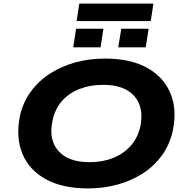

<svg xmlns="http://www.w3.org/2000/svg" viewBox="-20 -1044 1045 1075"><path d="M472 11Q331 11 237.5 -40Q144 -91 106 -182Q68 -273 91 -392Q108 -470 152 -530.5Q196 -591 260 -632Q324 -673 402 -694.5Q480 -716 568 -716Q710 -716 802.5 -665Q895 -614 933.5 -523.5Q972 -433 948 -315Q931 -235 887 -174.5Q843 -114 779.5 -73Q716 -32 637.5 -10.5Q559 11 472 11ZM481 -136Q554 -136 613 -159.5Q672 -183 712 -228Q752 -273 766 -337Q787 -444 731.5 -506.5Q676 -569 558 -569Q485 -569 425.5 -546Q366 -523 327 -478.5Q288 -434 274 -369Q251 -262 307 -199Q363 -136 481 -136ZM409 -926 424 -1024H839L824 -926ZM390 -779 406 -883H559L543 -779ZM642 -779 659 -883H812L796 -779Z"/></svg>

Font: Nunito Sans 10pt Expanded ExtraBold
Style: Italic
Weight: 800
Width: 7
Italic angle: -9°
Designer: Vernon Adams
Foundry: Vernon Adams
Version: Version 3.101;gftools[0.9.27]